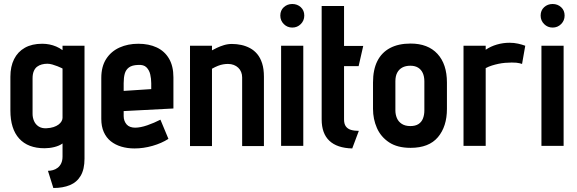

<svg xmlns="http://www.w3.org/2000/svg" viewBox="-20 -730 2887 961"><path d="M403 64V-501H293V-479Q278 -490 261.5 -497Q245 -504 227.5 -507.5Q210 -511 191 -511Q140 -511 104.5 -491Q69 -471 50.5 -434Q32 -397 32 -346V-177Q32 -85 76 -36.5Q120 12 203 12Q215 12 227.5 10.5Q240 9 252 6Q264 3 274.5 -1.5Q285 -6 293 -12V53Q293 73 286.5 87Q280 101 269 109.5Q258 118 245 121.5Q232 125 220 125L247 211Q295 211 330 196.5Q365 182 384 149.5Q403 117 403 64ZM293 -387V-140Q293 -132 288 -123Q283 -114 273 -106.5Q263 -99 248 -94Q233 -89 212 -88Q189 -87 173.5 -97Q158 -107 150.5 -124Q143 -141 143 -160V-338Q143 -359 149 -373.5Q155 -388 165.5 -396Q176 -404 189.5 -407.5Q203 -411 217 -411Q229 -411 242.5 -407Q256 -403 267.5 -398.5Q279 -394 286 -390.5Q293 -387 293 -387Z M599 -149V-174L848 -187V-343Q848 -399 826 -436.5Q804 -474 764.5 -492.5Q725 -511 672 -511Q620 -511 578 -492Q536 -473 511.5 -435Q487 -397 487 -340V-135Q487 -97 499.5 -69Q512 -41 534.5 -23Q557 -5 587.5 4Q618 13 653 13Q698 13 743.5 0Q789 -13 823 -35L783 -131Q752 -115 717.5 -103Q683 -91 656 -91Q643 -91 632 -95Q621 -99 614 -107Q607 -115 603 -125.5Q599 -136 599 -149ZM737 -313V-284L599 -275V-314Q599 -342 604.5 -361.5Q610 -381 625.5 -392.5Q641 -404 671 -405Q699 -407 713 -393Q727 -379 732 -357.5Q737 -336 737 -313Z M1192 -343V1H1301V-346Q1301 -385 1292 -413Q1283 -441 1267.5 -459.5Q1252 -478 1231.5 -489Q1211 -500 1188 -505Q1165 -510 1141 -510Q1120 -510 1100.5 -504Q1081 -498 1065.5 -490.5Q1050 -483 1041 -478V-501H931V1H1041V-386Q1057 -395 1071 -400.5Q1085 -406 1097.5 -408Q1110 -410 1121 -410Q1137 -410 1150 -405Q1163 -400 1172.5 -391Q1182 -382 1187 -369.5Q1192 -357 1192 -343Z M1387 0H1498V-501H1387ZM1443 -710Q1418 -710 1400.5 -694Q1383 -678 1383 -652Q1383 -627 1400.5 -609.5Q1418 -592 1443 -592Q1468 -592 1485.5 -609.5Q1503 -627 1503 -652Q1503 -678 1485.5 -694Q1468 -710 1443 -710Z M1702 -132V-399H1775L1798 -500H1702V-700H1590V-132Q1590 -62 1628.5 -25.5Q1667 11 1743 13L1776 -75Q1753 -75 1736.5 -80Q1720 -85 1711 -97.5Q1702 -110 1702 -132Z M2217 -185V-317Q2217 -409 2169.5 -460.5Q2122 -512 2035 -512Q1974 -512 1932 -489.5Q1890 -467 1868.5 -424Q1847 -381 1847 -317V-185Q1847 -134 1866.5 -89.5Q1886 -45 1927.5 -17.5Q1969 10 2035 10Q2127 10 2172 -43.5Q2217 -97 2217 -185ZM2104 -323V-177Q2104 -155 2097 -137Q2090 -119 2074.5 -109Q2059 -99 2034 -99Q2008 -99 1991 -110Q1974 -121 1966.5 -139Q1959 -157 1959 -177V-323Q1959 -349 1968 -366Q1977 -383 1993.5 -392Q2010 -401 2034 -401Q2057 -401 2072.5 -391.5Q2088 -382 2096 -364.5Q2104 -347 2104 -323Z M2593 -410 2609 -501Q2593 -507 2573 -511.5Q2553 -516 2530 -516Q2498 -516 2467 -507Q2436 -498 2411 -481V-501H2300V0H2411V-389Q2426 -397 2442 -402Q2458 -407 2474.5 -410.5Q2491 -414 2508 -415.5Q2525 -417 2541 -417Q2568 -417 2580.5 -413.5Q2593 -410 2593 -410Z M2690 0H2801V-501H2690ZM2746 -710Q2721 -710 2703.5 -694Q2686 -678 2686 -652Q2686 -627 2703.5 -609.5Q2721 -592 2746 -592Q2771 -592 2788.5 -609.5Q2806 -627 2806 -652Q2806 -678 2788.5 -694Q2771 -710 2746 -710Z"/></svg>

Font: Advent Pro
Style: Bold
Weight: 700
Designer: VivaRado, Andreas Kalpakidis
Foundry: VivaRado, Andreas Kalpakidis
Version: Version 3.000